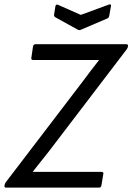

<svg xmlns="http://www.w3.org/2000/svg" viewBox="-29 -857 605 877"><path d="M-1 0Q-9 0 -9 -8L-8 -10Q-8 -14 -6.5 -17Q-5 -20 -3 -24L349 -485Q367 -510 386 -534.5Q405 -559 423 -582V-583Q396 -583 369.5 -583Q343 -583 316 -583H122Q118 -583 115.5 -585.5Q113 -588 114 -592L122 -646Q125 -655 133 -655H548Q556 -655 556 -647L555 -644Q555 -641 553.5 -638Q552 -635 550 -632L197 -169Q178 -145 159 -121Q140 -97 121 -73V-72Q150 -72 177.5 -72Q205 -72 233 -72H434Q445 -72 443 -63L434 -9Q432 0 423 0ZM468 -836Q473 -838 476 -836.5Q479 -835 478 -830L470 -785Q468 -776 462 -773L340 -721Q334 -718 327 -721L224 -778Q217 -782 218 -790L224 -828Q226 -839 236 -835L340 -789Z"/></svg>

Font: Sofia Sans Semi Condensed
Style: Italic
Weight: 400
Italic angle: -9°
Designer: Botio Nikoltchev, Ani Petrova
Foundry: lettersoup
Version: Version 4.101